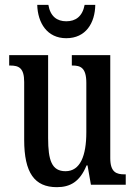

<svg xmlns="http://www.w3.org/2000/svg" viewBox="-20 -764 561 794"><path d="M254 -606C335 -606 373 -669 374 -744H330C321 -696 293 -676 254 -676C216 -676 188 -696 180 -744H134C136 -669 175 -606 254 -606ZM215 10C270 10 310 -12 338 -80H342L356 0H500V-43H495C462 -43 436 -51 436 -110V-536H277V-493H280C313 -493 337 -484 337 -421V-217C337 -120 312 -56 251 -56C194 -56 179 -101 179 -193V-536H18V-493H22C58 -493 80 -483 80 -425V-186C80 -49 123 10 215 10Z"/></svg>

Font: Noto Serif Georgian ExtraCondensed Medium
Style: Regular
Weight: 500
Width: 2
Designer: Monotype Design Team, Akaki Razmadze
Foundry: Google LLC
Version: Version 2.003